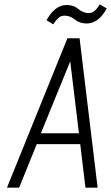

<svg xmlns="http://www.w3.org/2000/svg" viewBox="-20 -863 511 883"><path d="M12 0H68L149 -200H349L373 0H429L346 -687H290ZM168 -250 303 -581 343 -250ZM225 -751Q237 -770 248.5 -780.5Q260 -791 277 -791Q303 -791 324.5 -773Q346 -755 379 -755Q405 -755 428 -771.5Q451 -788 471 -824L439 -843Q429 -826 417 -814.5Q405 -803 388 -803Q362 -803 340.5 -821.5Q319 -840 286 -840Q260 -840 237 -823Q214 -806 194 -770Z"/></svg>

Font: Secuela ExtLt
Style: Italic
Weight: 200
Italic angle: -8°
Designer: Fernando Haro
Foundry: deFharo
Version: Version 1.704